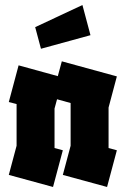

<svg xmlns="http://www.w3.org/2000/svg" viewBox="-20 -744 500 764"><path d="M191 0 15 -48 46 -164V-330L15 -338L54 -484L210 -441L226 -500L445 -440L412 -316V-155L445 -146L406 0L230 -48L261 -164V-334L207 -349L197 -312V-155L230 -146ZM143 -550 120 -636 308 -724 340 -604Z"/></svg>

Font: Blaka
Style: Regular
Weight: 400
Designer: Mohamed Gaber
Foundry: Kief Type Foundry
Version: Version 1.003; ttfautohint (v1.8.4.7-5d5b)